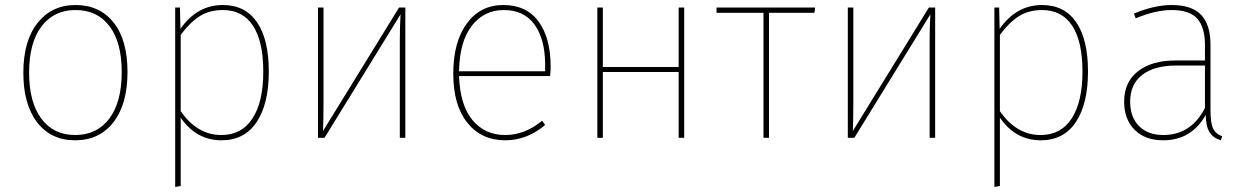

<svg xmlns="http://www.w3.org/2000/svg" viewBox="-20 -549 4961 765"><path d="M281 -509Q195 -509 145.5 -444Q96 -379 96 -259Q96 -142 144.5 -76.5Q193 -11 280 -11Q366 -11 415.5 -76.5Q465 -142 465 -262Q465 -380 416.5 -444.5Q368 -509 281 -509ZM281 -529Q377 -529 432.5 -459.5Q488 -390 488 -262Q488 -134 432 -62Q376 10 280 10Q183 10 128 -61.5Q73 -133 73 -259Q73 -386 129.5 -457.5Q186 -529 281 -529Z M862 -11Q943 -11 986 -77Q1029 -143 1029 -264Q1029 -384 988 -446.5Q947 -509 868 -509Q814 -509 775 -484Q736 -459 700 -410V-106Q766 -11 862 -11ZM868 -529Q957 -529 1004 -460.5Q1051 -392 1051 -264Q1051 -135 1002.5 -62.5Q954 10 863 10Q762 10 700 -80V192L678 196V-519H697L699 -434Q765 -529 868 -529Z M1595 0H1573V-394Q1573 -442 1576 -492L1273 0H1247V-519H1269V-146Q1269 -73 1267 -27L1570 -519H1595Z M2152 -265V-292Q2152 -391 2110.5 -450Q2069 -509 1987 -509Q1909 -509 1860 -446.5Q1811 -384 1809 -265ZM2174 -284Q2174 -268 2172 -246H1809Q1813 -130 1862.5 -70.5Q1912 -11 1993 -11Q2071 -11 2140 -68L2152 -51Q2080 10 1993 10Q1898 10 1842 -60Q1786 -130 1786 -255Q1786 -382 1840 -455.5Q1894 -529 1985 -529Q2078 -529 2126 -463Q2174 -397 2174 -284Z M2684 -262H2382V0H2360V-519H2382V-282H2684V-519H2706V0H2684Z M3225 -498H3044V0H3022V-498H2835V-519H3228Z M3706 0H3684V-394Q3684 -442 3687 -492L3384 0H3358V-519H3380V-146Q3380 -73 3378 -27L3681 -519H3706Z M4126 -11Q4207 -11 4250 -77Q4293 -143 4293 -264Q4293 -384 4252 -446.5Q4211 -509 4132 -509Q4078 -509 4039 -484Q4000 -459 3964 -410V-106Q4030 -11 4126 -11ZM4132 -529Q4221 -529 4268 -460.5Q4315 -392 4315 -264Q4315 -135 4266.5 -62.5Q4218 10 4127 10Q4026 10 3964 -80V192L3942 196V-519H3961L3963 -434Q4029 -529 4132 -529Z M4615 -11Q4726 -11 4781 -119V-288H4667Q4580 -288 4531.5 -251Q4483 -214 4483 -144Q4483 -82 4518.5 -46.5Q4554 -11 4615 -11ZM4803 -372V-110Q4803 -59 4813.5 -37Q4824 -15 4850 -6L4844 10Q4813 0 4799 -22.5Q4785 -45 4784 -91Q4727 10 4615 10Q4542 10 4500.5 -32Q4459 -74 4459 -144Q4459 -222 4514 -265Q4569 -308 4663 -308H4781V-370Q4781 -440 4750.5 -474.5Q4720 -509 4648 -509Q4585 -509 4505 -476L4498 -495Q4580 -529 4648 -529Q4729 -529 4766 -489.5Q4803 -450 4803 -372Z"/></svg>

Font: FiraSans
Style: Regular
Weight: 150
Designer: Carrois Corporate & Edenspiekermann AG
Foundry: Carrois Corporate GbR & Edenspiekermann AG
Version: Version 3.106;PS 003.106;hotconv 1.0.70;makeotf.lib2.5.58329